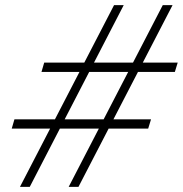

<svg xmlns="http://www.w3.org/2000/svg" viewBox="-20 -725 710 745"><path d="M460 -705 95.5 0H57.5L422.5 -705ZM649.5 -705 284.5 0H246.5L611.5 -705ZM658.5 -446H141L151.5 -482H669.5ZM555 -226H25.5L36 -262H566Z"/></svg>

Font: Newsreader 60pt SemiBold
Style: Italic
Weight: 600
Italic angle: -17°
Designer: Hugues Gentile
Foundry: Production Type
Version: Version 1.003